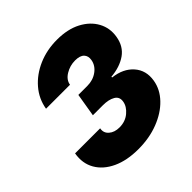

<svg xmlns="http://www.w3.org/2000/svg" viewBox="-194 -895 1062 1062"><g transform="rotate(-45 337.5 -363.5)"><path d="M295.5 9.9Q206.7 9.9 143.1 -19.7Q79.5 -49.4 49.5 -101.6Q19.5 -153.8 31.2 -221.6H227.3Q221.2 -190 244.7 -169.6Q268.1 -149.1 306.8 -149.1Q352.6 -149.1 384.6 -176Q416.5 -202.8 421.9 -235.8Q427.6 -269.5 400.4 -285.3Q373.2 -301.1 328.1 -301.1H250L272.7 -437.5H342.3Q387.8 -437.5 421 -461.8Q454.2 -486.2 460.2 -522.7Q465.2 -551.1 448.9 -568.2Q432.5 -585.2 394.9 -585.2Q354 -585.2 319.4 -564.1Q284.8 -543 279.8 -509.9H92.3Q103.3 -576.7 147.4 -627.8Q191.4 -679 258.3 -708.1Q325.3 -737.2 404.8 -737.2Q487.9 -737.2 546.2 -706.7Q604.4 -676.1 631.7 -625.7Q659.1 -575.3 649.1 -515.6Q638.5 -451.3 591.3 -418.3Q544 -385.3 473 -379.3V-373.6Q550.4 -364.7 592.7 -316.8Q634.9 -268.8 623.6 -198.9Q614 -139.2 568.5 -92Q523.1 -44.7 452.2 -17.4Q381.4 9.9 295.5 9.9Z"/></g></svg>

Font: Inter UI Black
Style: Italic
Weight: 900
Italic angle: -9.39999°
Designer: Rasmus Andersson
Foundry: rsms
Version: 3.2;8d6f07862